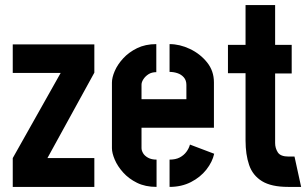

<svg xmlns="http://www.w3.org/2000/svg" viewBox="-20 -733 1209 753"><path d="M30 0V-113L218 -447H30V-559H350V-448L166 -113H350V0Z M594 0Q550 0 517.5 -16Q485 -32 463 -56.5Q441 -81 430 -107Q419 -133 419 -152V-409Q419 -429 430 -454.5Q441 -480 463 -504Q485 -528 517.5 -544Q550 -560 593 -560V-450Q575 -450 562.5 -442Q550 -434 542.5 -422.5Q535 -411 535 -401V-344H711V-400Q711 -418 701 -429.5Q691 -441 676 -446Q661 -451 645 -451V-560Q685 -560 725 -541Q765 -522 792 -488.5Q819 -455 819 -410V-232H535V-152Q535 -143 541 -132.5Q547 -122 560.5 -114.5Q574 -107 594 -107ZM645 0V-107Q669 -107 685 -115.5Q701 -124 711 -137.5Q721 -151 725 -166L820 -130Q813 -98 789.5 -68Q766 -38 729 -19Q692 0 645 0Z M1110 0Q1044 0 1007.5 -22.5Q971 -45 957 -86Q943 -127 943 -182V-446H874V-557H943V-713H1059V-557H1124V-445H1059V-172Q1059 -152 1069.5 -135.5Q1080 -119 1112 -119H1135L1161 0Z"/></svg>

Font: Stick No Bills
Style: Bold
Weight: 700
Version: Version 2.000